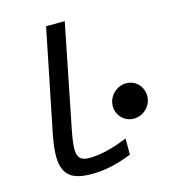

<svg xmlns="http://www.w3.org/2000/svg" viewBox="-105 -774 761 865"><g transform="rotate(-15 275.0 -341.5)"><path d="M404.8 -33.2Q357.9 -14.2 311.3 -3.7Q264.6 6.8 215.8 6.8Q169.9 6.8 140.6 -4.4Q111.3 -15.6 96.7 -41.3Q82 -66.9 81.5 -108.4Q81.1 -149.9 92.8 -210L189.9 -689.9H276.9L181.2 -210Q172.4 -166.5 170.2 -138.7Q168 -110.8 173.3 -94.7Q178.7 -78.6 191.7 -72.3Q204.6 -65.9 226.1 -65.9Q262.2 -65.9 306.4 -76.2Q350.6 -86.4 404.8 -108.9ZM470.7 -348.1Q488.3 -348.1 502.7 -341.8Q517.1 -335.4 527.3 -324.5Q537.6 -313.5 543.2 -299.1Q548.8 -284.7 548.8 -269Q548.8 -251.5 542 -236.1Q535.2 -220.7 523.7 -209.5Q512.2 -198.2 496.8 -191.7Q481.4 -185.1 464.8 -185.1Q447.8 -185.1 433.6 -191.4Q419.4 -197.8 408.9 -208.7Q398.4 -219.7 392.6 -233.6Q386.7 -247.6 386.7 -263.2Q386.7 -281.2 393.6 -296.6Q400.4 -312 412.1 -323.5Q423.8 -335 439 -341.6Q454.1 -348.1 470.7 -348.1Z"/></g></svg>

Font: Code New Roman
Style: Italic
Weight: 400
Italic angle: -11°
Monospace: yes
Designer: Sam Radian
Foundry: Code New Roman
Version: Version 1.508 October 19, 2014